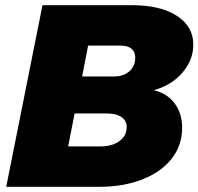

<svg xmlns="http://www.w3.org/2000/svg" viewBox="-20 -721 766 741"><path d="M683 -228Q683 -160 642.5 -108.5Q602 -57 529 -28.5Q456 0 363 0H4L144 -701H489Q599 -701 662.5 -660Q726 -619 726 -549Q726 -489 683.5 -440Q641 -391 573 -373Q625 -361 654 -322Q683 -283 683 -228ZM502 -498Q502 -521 487.5 -533Q473 -545 446 -545H320L297 -426H422Q457 -426 479.5 -446Q502 -466 502 -498ZM469 -231Q469 -255 449 -269Q429 -283 393 -283H268L243 -156H368Q413 -156 441 -176.5Q469 -197 469 -231Z"/></svg>

Font: TypoPRO Montserrat
Style: Italic
Weight: 800
Italic angle: -11.3°
Designer: Julieta Ulanovsky
Foundry: Julieta Ulanovsky
Version: Version 6.001